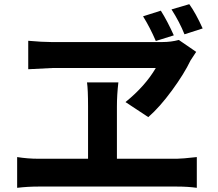

<svg xmlns="http://www.w3.org/2000/svg" viewBox="-20 -881 1040 918"><path d="M949 -745 862 -717Q839 -775 800 -836L885 -861Q916 -818 949 -745ZM811 -712 725 -685Q697 -750 664 -803L749 -830Q780 -781 811 -712ZM725 -556H234L115 -550V-686Q183 -680 224 -680H757Q798 -680 835 -690L918 -633Q892 -594 891 -592Q861 -529 802.5 -449Q744 -369 689 -321L580 -393Q674 -469 725 -556ZM539 -122H826Q849 -122 921 -130V17Q878 11 826 11H163Q113 11 62 17V-130Q113 -122 163 -122H401V-372Q401 -453 396 -487H546Q539 -428 539 -371Z"/></svg>

Font: Noto Sans Korean Bold
Style: Bold
Weight: 700
Designer: Ryoko NISHIZUKA  (kana & ideographs); Paul D. Hunt (Latin, Greek & Cyrillic); Wenlong ZHANG  (bopomofo); Sandoll Communi
Foundry: Adobe Systems Incorporated
Version: Version 1.000;PS 1;hotconv 1.0.78;makeotf.lib2.5.61930